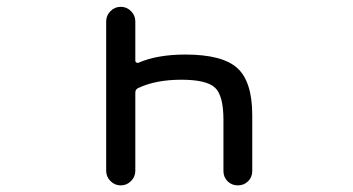

<svg xmlns="http://www.w3.org/2000/svg" viewBox="-20 -567 1040 566"><path d="M378.9 -63.5Q378.9 -45.9 366.2 -33.2Q353.5 -20.5 335.9 -20.5Q318.4 -20.5 305.7 -33.2Q293 -45.9 293 -63.5V-503.9Q293 -521.5 305.7 -534.2Q318.4 -546.9 335.9 -546.9Q353.5 -546.9 366.2 -534.2Q378.9 -521.5 378.9 -503.9V-387.7Q378.9 -384.8 381.8 -382.8Q384.8 -380.9 387.7 -381.8Q443.4 -406.2 526.4 -406.2Q635.7 -406.2 679.7 -366.2Q723.6 -326.2 723.6 -227.5V-62.5Q723.6 -44.9 711.4 -32.7Q699.2 -20.5 681.2 -20.5Q663.1 -20.5 650.9 -32.7Q638.7 -44.9 638.7 -62.5V-213.9Q638.7 -285.2 613.8 -308.6Q588.9 -332 514.6 -332Q439.5 -332 387.7 -307.6Q378.9 -303.7 378.9 -293.9Z"/></svg>

Font: Rounded-X Mgen+ 1m regular
Style: Regular
Weight: 400
Designer: [Source Han Sans]
Ryoko NISHIZUKA  (kana & ideographs); Paul D. Hunt (Latin, Greek & Cyrillic); Wenlong ZHANG  (bopomofo
Version: Version 1.059.20150602